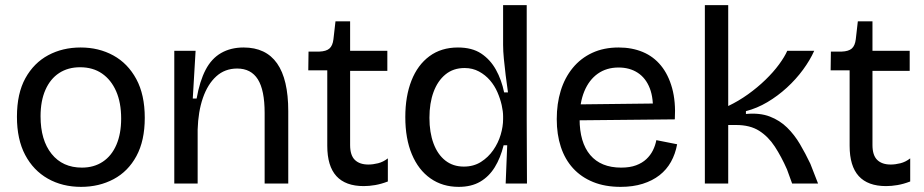

<svg xmlns="http://www.w3.org/2000/svg" viewBox="-20 -715 3598 748"><path d="M296 13Q223 13 166.5 -19Q110 -51 78 -111.5Q46 -172 46 -260Q46 -351 79 -410.5Q112 -470 168 -500Q224 -530 294 -530Q365 -530 421.5 -499Q478 -468 511 -407Q544 -346 544 -256Q544 -167 511.5 -107Q479 -47 422.5 -17Q366 13 296 13ZM299 -62Q346 -62 380.5 -85Q415 -108 433.5 -151Q452 -194 452 -253Q452 -315 432.5 -359.5Q413 -404 377.5 -428.5Q342 -453 292 -453Q245 -453 210.5 -430.5Q176 -408 157 -365Q138 -322 138 -262Q138 -169 181 -115.5Q224 -62 299 -62Z M659 0V-300V-517H742L731 -331H746Q758 -399 781 -443Q804 -487 841.5 -508.5Q879 -530 929 -530Q1016 -530 1059.5 -468Q1103 -406 1103 -282V0H1011V-275Q1011 -364 984.5 -406Q958 -448 904 -448Q856 -448 822.5 -417.5Q789 -387 770.5 -333.5Q752 -280 750 -210V0Z M1397 10Q1326 10 1290.5 -29Q1255 -68 1255 -147V-441H1181L1182 -514H1224Q1251 -515 1263.5 -526Q1276 -537 1279 -562L1287 -632H1344V-517H1489V-439H1344V-150Q1344 -110 1362.5 -92Q1381 -74 1415 -74Q1433 -74 1453 -79Q1473 -84 1491 -98V-8Q1465 2 1441.5 6Q1418 10 1397 10Z M1767 13Q1704 13 1657 -20Q1610 -53 1584.5 -114Q1559 -175 1559 -259Q1559 -340 1583 -401Q1607 -462 1653 -496Q1699 -530 1764 -530Q1819 -530 1854.5 -506.5Q1890 -483 1912 -443.5Q1934 -404 1944 -355H1959Q1954 -389 1950 -422Q1946 -455 1943 -485.5Q1940 -516 1940 -540V-695H2032V-248L2033 0H1950L1956 -149H1942Q1930 -100 1907.5 -63.5Q1885 -27 1850.5 -7Q1816 13 1767 13ZM1787 -66Q1825 -66 1853.5 -84Q1882 -102 1901.5 -130Q1921 -158 1930.5 -190Q1940 -222 1940 -251V-262Q1940 -281 1934.5 -305.5Q1929 -330 1918 -355.5Q1907 -381 1889 -402Q1871 -423 1846 -436.5Q1821 -450 1790 -450Q1746 -450 1715.5 -425Q1685 -400 1669 -356.5Q1653 -313 1653 -256Q1653 -199 1669 -156Q1685 -113 1715 -89.5Q1745 -66 1787 -66Z M2398 13Q2337 13 2290.5 -6Q2244 -25 2212.5 -59.5Q2181 -94 2165 -142.5Q2149 -191 2149 -251Q2149 -311 2164.5 -361.5Q2180 -412 2211 -450Q2242 -488 2287 -509Q2332 -530 2390 -530Q2442 -530 2484 -512.5Q2526 -495 2555 -459.5Q2584 -424 2598.5 -371.5Q2613 -319 2609 -250L2206 -246V-308L2551 -312L2523 -271Q2527 -331 2511.5 -371Q2496 -411 2464.5 -431.5Q2433 -452 2390 -452Q2343 -452 2309 -428Q2275 -404 2256.5 -359.5Q2238 -315 2238 -252Q2238 -160 2279.5 -111Q2321 -62 2400 -62Q2434 -62 2458 -71Q2482 -80 2498 -95Q2514 -110 2523.5 -129Q2533 -148 2537 -169L2618 -153Q2611 -115 2594 -84.5Q2577 -54 2549.5 -32.5Q2522 -11 2484 1Q2446 13 2398 13Z M2726 0V-695H2817V-302Q2857 -321 2894 -347.5Q2931 -374 2962 -404Q2993 -434 3015 -464Q3037 -494 3047 -517H3152Q3136 -481 3108.5 -443.5Q3081 -406 3045.5 -373.5Q3010 -341 2969.5 -317Q2929 -293 2886 -282V-271Q2940 -276 2979 -261Q3018 -246 3046.5 -218Q3075 -190 3096.5 -153.5Q3118 -117 3137 -77L3167 0H3066L3046 -55Q3024 -105 2998.5 -144Q2973 -183 2937.5 -205.5Q2902 -228 2848 -228H2817V0Z M3432 10Q3361 10 3325.5 -29Q3290 -68 3290 -147V-441H3216L3217 -514H3259Q3286 -515 3298.5 -526Q3311 -537 3314 -562L3322 -632H3379V-517H3524V-439H3379V-150Q3379 -110 3397.5 -92Q3416 -74 3450 -74Q3468 -74 3488 -79Q3508 -84 3526 -98V-8Q3500 2 3476.5 6Q3453 10 3432 10Z"/></svg>

Font: Bricolage Grotesque 36pt
Style: Regular
Weight: 400
Designer: Mathieu Triay
Foundry: Atelier Triay
Version: Version 1.001;gftools[0.9.33.dev8+g029e19f]